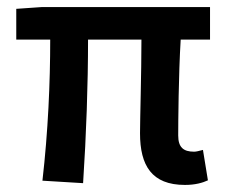

<svg xmlns="http://www.w3.org/2000/svg" viewBox="-20 -511 639 543"><path d="M376 -134C376 -43 409 12 503 12C532 12 553 6 568 -1L554 -87C542 -84 535 -82 529 -82C499 -82 484 -94 484 -128C484 -163 485 -300 491 -399H574V-491H98L26 -486V-399H122C122 -278 116 -139 100 0L215 7C224 -130 229 -272 229 -399H380C380 -304 376 -174 376 -134Z"/></svg>

Font: Source Code Pro Semibold
Style: Regular
Weight: 600
Monospace: yes
Designer: Paul D. Hunt
Foundry: Adobe Systems Incorporated
Version: Version 1.017;PS 1.000;hotconv 1.0.70;makeotf.lib2.5.5900